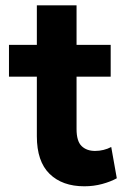

<svg xmlns="http://www.w3.org/2000/svg" viewBox="-20 -670 482 706"><path d="M290 15Q209 15 162.2 -30.8Q115.5 -76.5 115.5 -169V-650.5H261.5V-505H387V-388H261.5V-195.5Q261.5 -151 280 -133Q298.5 -115 329.5 -115Q345.5 -115 360.8 -118.8Q376 -122.5 389 -129.5L409.5 -14.5Q387 -2 355.8 6.5Q324.5 15 290 15ZM13 -388V-505H130V-388Z"/></svg>

Font: Geologica Roman SemiBold
Style: Regular
Weight: 600
Designer: Sindre Bremnes, Frode Helland
Foundry: Monokrom Skriftforlag AS
Version: Version 1.010;gftools[0.9.28]